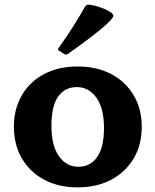

<svg xmlns="http://www.w3.org/2000/svg" viewBox="-20 -796 671 829"><path d="M315 13Q233 13 171 -20Q109 -53 74.5 -112Q40 -171 40 -249Q40 -326 74.5 -385Q109 -444 171 -476.5Q233 -509 315 -509Q397 -509 459.5 -476.5Q522 -444 557 -385Q592 -326 592 -249Q592 -170 557 -111.5Q522 -53 460 -20Q398 13 315 13ZM318 -76Q370 -76 399.5 -118Q429 -160 429 -243Q429 -329 396 -374.5Q363 -420 312 -420Q260 -420 231 -379Q202 -338 202 -253Q202 -167 234.5 -121.5Q267 -76 318 -76ZM273 -563Q266 -558 257 -563L235 -577Q227 -582 233 -589Q265 -633 293.5 -678Q322 -723 347 -767Q353 -776 362 -776Q384 -774 408 -766Q432 -758 452 -747Q471 -735 469.5 -726.5Q468 -718 440 -691Q405 -660 363 -628.5Q321 -597 273 -563Z"/></svg>

Font: Hahmlet
Style: Bold
Weight: 700
Designer: Minjoo Ham & Mark Frömberg
Foundry: hypertype
Version: Version 1.002; ttfautohint (v1.8.3)